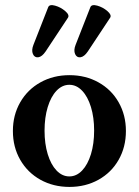

<svg xmlns="http://www.w3.org/2000/svg" viewBox="-20 -718 541 749"><path d="M30.3 -207Q30.3 -269 58.8 -318.8Q87.4 -368.7 137.7 -396.7Q188.1 -424.8 251 -424.8Q313.9 -424.8 364.2 -396.7Q414.6 -368.7 442.9 -318.8Q471.2 -269 471.2 -207Q471.2 -144.5 442.9 -94.7Q414.6 -44.9 364.2 -16.8Q313.9 11.2 251 11.2Q188.1 11.2 137.7 -16.8Q87.4 -44.9 58.8 -94.7Q30.3 -144.5 30.3 -207ZM347.2 -208.6Q347.2 -259.8 334.8 -300.5Q322.3 -341.2 300.3 -364.2Q278.3 -387.2 250.5 -387.2Q222.7 -387.2 200.6 -364.2Q178.6 -341.1 166.2 -300.4Q153.8 -259.6 153.8 -208.4Q153.8 -157.2 166.2 -116.5Q178.6 -75.8 200.6 -52.8Q222.6 -29.8 250.5 -29.8Q278.3 -29.8 300.3 -52.8Q322.3 -75.9 334.8 -116.6Q347.2 -157.3 347.2 -208.6ZM245.1 -648.9 158.2 -517.6Q144 -496.6 129.4 -494.6Q114.7 -492.7 108.4 -507.3Q102.1 -522 110.4 -543L168 -689.9Q172.9 -702.1 194.8 -696Q216.8 -689.9 234.4 -674.8Q252 -659.7 245.1 -648.9ZM409.7 -648.9 322.8 -517.6Q308.6 -496.6 293.9 -494.6Q279.3 -492.7 272.9 -507.3Q266.6 -522 274.9 -543L332.5 -689.9Q337.4 -702.1 359.4 -696Q381.3 -689.9 398.9 -674.8Q416.5 -659.7 409.7 -648.9Z"/></svg>

Font: Junicode Two Beta VF
Style: Regular
Weight: 400
Designer: Peter S. Baker
Foundry: Briery Creek Software
Version: Version 1.031 beta; ttfautohint (v1.8.1.43-b0c9)